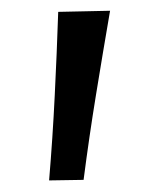

<svg xmlns="http://www.w3.org/2000/svg" viewBox="-20 -160 277 348"><path d="M69 167Q75.5 89.5 79.2 13.2Q83 -63 85.5 -138.5L179.5 -140.5Q166.5 -65 154 11.8Q141.5 88.5 131.5 166Z"/></svg>

Font: Heraclito
Style: Regular
Weight: 400
Designer: Kostas Bartsokas (font) & Cristiano Sobral (main changes)
Foundry: Kostas Bartsokas (font) & Cristiano Sobral (main changes)
Version: Version 1.00;July 8, 2020;FontCreator 13.0.0.2655 64-bit